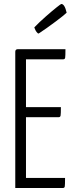

<svg xmlns="http://www.w3.org/2000/svg" viewBox="-20 -948 377 968"><path d="M289 -928Q306 -928 316 -884Q308 -875 260 -839Q212 -803 175 -779Q170 -779 164.5 -786.5Q159 -794 156 -802L153 -810Q178 -836 211 -865Q244 -894 265.5 -911Q287 -928 289 -928ZM299 -649H111V-408H287Q287 -374 285.5 -365.5Q284 -357 275 -357H111V-51H308Q308 -15 306.5 -7.5Q305 0 296 0H57V-687Q57 -700 70 -700H310Q310 -665 308.5 -657Q307 -649 299 -649Z"/></svg>

Font: Yanone Kaffeesatz Light
Style: Regular
Weight: 300
Designer: Yanone (Cyrillic: Daniel Pouzeot)
Foundry: Yanone
Version: Version 1.003;PS 001.003;hotconv 1.0.88;makeotf.lib2.5.64775